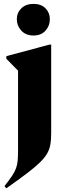

<svg xmlns="http://www.w3.org/2000/svg" viewBox="-20 -762 348 1011"><path d="M156.5 -575Q116 -575 92.2 -600.8Q68.5 -626.5 68.5 -661Q68.5 -694.5 92.2 -718Q116 -741.5 156.5 -741.5Q197 -741.5 219.8 -718Q242.5 -694.5 242.5 -661Q242.5 -626.5 219.8 -600.8Q197 -575 156.5 -575ZM75 -390Q67 -398.5 51.8 -413.5Q36.5 -428.5 13.5 -452.5V-466.5L240 -527H249.5V-61Q249.5 -28 245.5 -2.8Q241.5 22.5 228.8 45.2Q216 68 190.2 93.2Q164.5 118.5 121.5 151Q78.5 183.5 13.5 229.5L3.5 218Q28.5 186.5 43 164.8Q57.5 143 64.2 124.5Q71 106 73 84.5Q75 63 75 32Z"/></svg>

Font: Newsreader 72pt
Style: Bold
Weight: 700
Designer: Hugues Gentile
Foundry: Production Type
Version: Version 1.003; ttfautohint (v1.8.3)